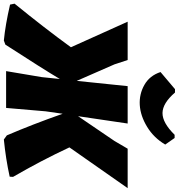

<svg xmlns="http://www.w3.org/2000/svg" viewBox="-3 -954 951 1022"><g transform="rotate(90 473.0 -443.5)"><path d="M697 -897 732 -847Q696 -786 637.5 -750.5Q579 -715 521.5 -711.5Q464 -708 414.5 -736Q365 -764 346 -822L437 -899H455Q512 -833 564 -832.5Q616 -832 680 -897ZM178 12Q95 4 -13 -21L-18 -45Q113 -206 214 -345L78 -647H282L305 -577L393 -376L421 -647H620L581 -383L713 -577L754 -647H964L747 -337Q818 -185 904 -37L903 -19Q807 2 705 12L683 -4Q625 -139 568 -301L555 -210L537 0H341L373 -190L383 -286Q332 -200 200 4Z"/></g></svg>

Font: Alegreya Sans Black
Style: Italic
Weight: 900
Italic angle: -7°
Designer: Juan Pablo del Peral
Foundry: Huerta Tipografica
Version: Version 2.007